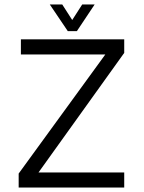

<svg xmlns="http://www.w3.org/2000/svg" viewBox="-20 -844 649 864"><path d="M64 0V-63L478 -632L492 -599H74V-667H539V-606L134 -41L125 -68H539V0ZM285 -704 204 -824H260L305 -754L350 -824H406L326 -704Z"/></svg>

Font: Maven Pro VF Beta
Style: Regular
Weight: 400
Designer: Joe Prince
Foundry: Joe Prince
Version: Version 2.002